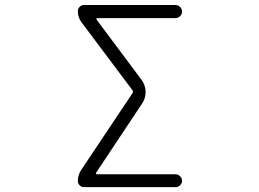

<svg xmlns="http://www.w3.org/2000/svg" viewBox="-20 -774 1040 772"><path d="M372.1 -701.2Q369.1 -701.2 368.2 -699.2Q367.2 -697.3 368.2 -695.3L549.8 -452.1Q565.4 -430.7 565.4 -403.3Q565.4 -378.9 551.8 -358.4L366.2 -79.1Q365.2 -77.1 366.2 -75.2Q367.2 -73.2 370.1 -73.2H686.5Q696.3 -73.2 704.1 -65.4Q711.9 -57.6 711.9 -47.4Q711.9 -37.1 704.1 -29.3Q696.3 -21.5 686.5 -21.5H317.4Q307.6 -21.5 300.3 -28.8Q293 -36.1 293 -45.9Q293 -70.3 306.6 -90.8L512.7 -399.4Q516.6 -405.3 512.7 -411.1L307.6 -684.6Q293 -704.1 293 -728.5Q293 -739.3 300.3 -746.6Q307.6 -753.9 317.4 -753.9H685.5Q696.3 -753.9 704.1 -746.1Q711.9 -738.3 711.9 -727.5Q711.9 -716.8 704.1 -709Q696.3 -701.2 685.5 -701.2Z"/></svg>

Font: Rounded-X Mgen+ 1m light
Style: Regular
Weight: 200
Designer: [Source Han Sans]
Ryoko NISHIZUKA  (kana & ideographs); Paul D. Hunt (Latin, Greek & Cyrillic); Wenlong ZHANG  (bopomofo
Version: Version 1.059.20150602